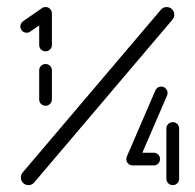

<svg xmlns="http://www.w3.org/2000/svg" viewBox="-20 -539 568 559"><path d="M112.6 -231.1Q104.8 -231.1 99.4 -236.5Q94.1 -241.9 94.1 -249.6V-334.1Q94.1 -341.9 99.4 -347.2Q104.8 -352.6 112.6 -352.6Q120.4 -352.6 125.7 -347.2Q131.1 -341.9 131.1 -334.1V-249.6Q131.1 -241.9 125.7 -236.5Q120.4 -231.1 112.6 -231.1ZM112.6 -518.5Q120.4 -518.5 125.7 -513.1Q131.1 -507.8 131.1 -500Q131.1 -495.6 128.9 -491.5Q126.7 -487.4 123 -484.8L68.1 -447Q63.7 -443.7 57.8 -443.7Q50 -443.7 44.6 -449.1Q39.3 -454.4 39.3 -462.2Q39.3 -466.7 41.5 -470.7Q43.7 -474.8 47.4 -477.4L102.2 -515.2Q106.7 -518.5 112.6 -518.5ZM112.6 -389.6Q104.8 -389.6 99.4 -395Q94.1 -400.4 94.1 -408.1V-500Q94.1 -507.8 99.4 -513.1Q104.8 -518.5 112.6 -518.5Q120.4 -518.5 125.7 -513.1Q131.1 -507.8 131.1 -500V-408.1Q131.1 -400.4 125.7 -395Q120.4 -389.6 112.6 -389.6ZM465.2 -518.5Q474.4 -518.5 480.9 -512Q487.4 -505.6 487.4 -496.3Q487.4 -487.8 482.2 -481.9L79.6 -7.8Q73 0 63 0Q53.7 0 47.2 -6.5Q40.7 -13 40.7 -22.2Q40.7 -30.7 45.9 -36.7L448.5 -510.7Q455.2 -518.5 465.2 -518.5ZM445.9 -75.9Q445.9 -68.1 440.6 -62.8Q435.2 -57.4 427.4 -57.4H367.8V-94.4H427.4Q435.2 -94.4 440.6 -89.1Q445.9 -83.7 445.9 -75.9ZM483 -183.3Q490.7 -183.3 496.1 -178Q501.5 -172.6 501.5 -164.8V-18.5Q501.5 -10.7 496.1 -5.4Q490.7 0 483 0Q475.2 0 469.8 -5.4Q464.4 -10.7 464.4 -18.5V-164.8Q464.4 -172.6 469.8 -178Q475.2 -183.3 483 -183.3ZM366.3 -57.4Q358.5 -57.4 353.1 -62.8Q347.8 -68.1 347.8 -75.9Q347.8 -80.4 349.3 -83.3L432.6 -276.3Q434.8 -281.1 439.3 -284.1Q443.7 -287 449.3 -287Q457 -287 462.4 -281.5Q467.8 -275.9 467.8 -268.5Q467.8 -263.7 466.3 -260.7L383.3 -68.5Q381.1 -63.3 376.7 -60.4Q372.2 -57.4 366.3 -57.4Z"/></svg>

Font: 26F Galaxy Hebrew
Style: Regular
Weight: 400
Designer: C₂₉H₂₅N₃O₅
Version: Version 1.000